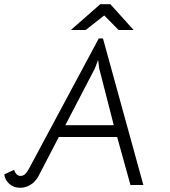

<svg xmlns="http://www.w3.org/2000/svg" viewBox="-37 -875 805 908"><path d="M-17 -50 30 -72Q33 -60 41 -51.5Q49 -43 60 -43Q72 -43 81.5 -51.5Q91 -60 101 -79L430 -693H450L641 0H580L517 -227H241L144 -40Q130 -15 107 -1Q84 13 59 13Q28 13 7.5 -5Q-13 -23 -17 -50ZM501 -283 432 -552 427 -592 412 -552 272 -283ZM437 -855H485L595 -733H524L456 -802L368 -733H298Z"/></svg>

Font: Bellota
Style: Italic
Weight: 400
Italic angle: -7.5°
Designer: Kemie Guaida
Foundry: Kemie Guaida
Version: Version 4.001